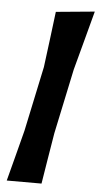

<svg xmlns="http://www.w3.org/2000/svg" viewBox="-54 -780 423 814"><g transform="rotate(5 158.0 -373.0)"><path d="M6.5 0Q20.5 -54 33.8 -104.2Q47 -154.5 63 -217L121.5 -493Q129.5 -555 137 -613.8Q144.5 -672.5 151.5 -730.5L316 -746Q300 -686.5 283.5 -624Q267 -561.5 248.5 -493.5L190 -217Q180 -155.5 171.5 -105Q163 -54.5 154.5 0Z"/></g></svg>

Font: Commissioner Loud SemiBold
Style: Italic
Weight: 600
Italic angle: -12°
Designer: Kostas Bartsokas
Foundry: Kostas Bartsokas
Version: Version 1.000; ttfautohint (v1.8.3)